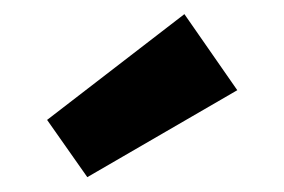

<svg xmlns="http://www.w3.org/2000/svg" viewBox="-20 -868 392 265"><path d="M234.5 -848.5 307.5 -743.5 100.5 -623.5 45 -702.5Z"/></svg>

Font: Hepta Slab ExtraLight
Style: Bold
Weight: 700
Version: Version 1.102